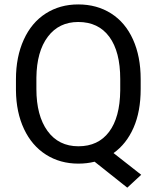

<svg xmlns="http://www.w3.org/2000/svg" viewBox="-20 -741 728 881"><path d="M625.5 -332.5Q625.5 -229.5 592.8 -155Q560.1 -80.6 501 -38.6L627.9 61L564 120.1L414.1 1Q378.9 9.8 339.8 9.8Q255.9 9.8 190.9 -31.5Q126 -72.8 90.1 -149.2Q54.2 -225.6 53.2 -326.2V-377.4Q53.2 -480 88.9 -558.6Q124.5 -637.2 189.7 -679Q254.9 -720.7 338.9 -720.7Q424.8 -720.7 490 -679.2Q555.2 -637.7 590.3 -559.8Q625.5 -481.9 625.5 -377.9ZM531.7 -378.4Q531.7 -503.9 481.7 -572Q431.6 -640.1 338.9 -640.1Q250.5 -640.1 199.5 -572.5Q148.4 -504.9 147 -384.8V-332.5Q147 -210.4 198 -140.1Q249 -69.8 339.8 -69.8Q430.7 -69.8 480.5 -136Q530.3 -202.1 531.7 -325.7Z"/></svg>

Font: SteelSelectRoboto
Style: Roboto-Regular
Weight: 400
Designer: Google
Version: Version 2.137; 2017